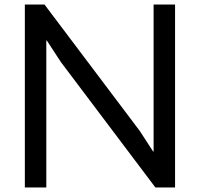

<svg xmlns="http://www.w3.org/2000/svg" viewBox="-20 -830 885 850"><path d="M755 0H668L249 -556L187 -651H185V0H90V-810H177L599 -250L658 -159H660V-810H755Z"/></svg>

Font: TypoPRO Sinkin Sans
Style: 400 Regular
Weight: 400
Designer: Keith Bates
Foundry: K-Type
Version: Sinkin Sans (version 1.0)  by Keith Bates   •   © 2014   www